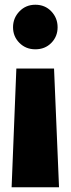

<svg xmlns="http://www.w3.org/2000/svg" viewBox="-20 -541 298 810"><path d="M229 249H29L49 -252H208ZM129 -521Q170 -521 196.5 -493Q223 -465 223 -426Q223 -387 196.5 -360Q170 -333 129 -333Q89 -333 62 -360Q35 -387 35 -426Q35 -465 62 -493Q89 -521 129 -521Z"/></svg>

Font: Moderustic ExtraBold
Style: Regular
Weight: 800
Designer: Tural Alisoy
Foundry: TAFT Foundry
Version: Version 2.120